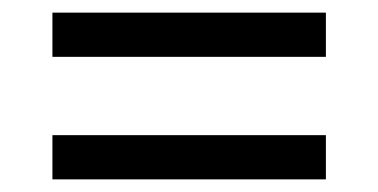

<svg xmlns="http://www.w3.org/2000/svg" viewBox="-20 -509 599 304"><path d="M63 -419V-489H496V-419ZM63 -225V-295H496V-225Z"/></svg>

Font: Noto Serif Vithkuqi
Style: Bold
Weight: 700
Version: Version 1.005